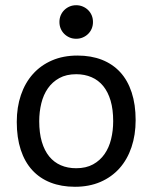

<svg xmlns="http://www.w3.org/2000/svg" viewBox="-20 -714 590 743"><path d="M504.9 -249Q504.9 -191.9 488.8 -144.3Q472.7 -96.7 442.4 -62.7Q412.1 -28.8 368.7 -10Q325.2 8.8 270 8.8Q217.3 8.8 175.5 -7.6Q133.8 -23.9 104.7 -55.7Q75.7 -87.4 60.3 -134.3Q44.9 -181.2 44.9 -242.2Q44.9 -299.3 61 -346.4Q77.1 -393.6 107.4 -427.5Q137.7 -461.4 181.2 -480.2Q224.6 -499 279.8 -499Q332.5 -499 374.3 -482.7Q416 -466.3 445.1 -434.8Q474.1 -403.3 489.5 -356.4Q504.9 -309.6 504.9 -249ZM418 -245.1Q418 -290.5 408 -324.5Q397.9 -358.4 379.4 -381.1Q360.8 -403.8 334.2 -415.3Q307.6 -426.8 274.9 -426.8Q236.8 -426.8 209.7 -411.9Q182.6 -397 165.3 -372.1Q147.9 -347.2 139.9 -314.2Q131.8 -281.2 131.8 -245.1Q131.8 -199.7 141.8 -165.5Q151.9 -131.3 170.4 -108.6Q189 -85.9 215.3 -74.5Q241.7 -63 274.9 -63Q313 -63 340.1 -77.9Q367.2 -92.8 384.5 -117.7Q401.9 -142.6 409.9 -175.5Q418 -208.5 418 -245.1ZM274.9 -693.8Q288.6 -693.8 300.5 -688.7Q312.5 -683.6 321.3 -674.8Q330.1 -666 335 -654.3Q339.8 -642.6 339.8 -628.9Q339.8 -615.2 335 -603.5Q330.1 -591.8 321.3 -583Q312.5 -574.2 300.5 -569.1Q288.6 -564 274.9 -564Q260.7 -564 249 -569.1Q237.3 -574.2 228.5 -583Q219.7 -591.8 214.8 -603.5Q210 -615.2 210 -628.9Q210 -642.6 214.8 -654.3Q219.7 -666 228.5 -674.8Q237.3 -683.6 249 -688.7Q260.7 -693.8 274.9 -693.8ZM0 -490.2Z"/></svg>

Font: Code New Roman
Style: Regular
Weight: 400
Monospace: yes
Designer: Sam Radian
Foundry: Code New Roman
Version: Version 2.00 November 29, 2014